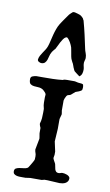

<svg xmlns="http://www.w3.org/2000/svg" viewBox="-85 -780 475 829"><g transform="rotate(10 152.5 -365.5)"><path d="M33.7 -14.2Q33.7 -23.9 40 -27.6Q46.4 -31.2 55.7 -32.7Q64.9 -34.2 74.7 -35.2Q84.5 -36.1 91.3 -40.5Q91.8 -41 92.3 -42Q93.8 -43.5 93.8 -43.9Q95.2 -45.9 97.9 -50.3Q100.6 -54.7 103.3 -59.3Q106 -64 108.4 -68.1Q110.8 -72.3 111.3 -73.7Q113.8 -77.6 114.3 -81.8Q114.7 -85.9 114.7 -94.7Q114.7 -100.1 113.8 -103.5Q112.8 -106.9 111.8 -109.9Q110.8 -112.8 109.9 -116Q108.9 -119.1 108.9 -123.5L118.2 -172.4Q118.2 -174.3 117.4 -179Q116.7 -183.6 114.7 -195.3V-218.8Q113.8 -220.2 111.3 -226.8Q108.9 -233.4 108.9 -237.3Q112.8 -249.5 113.8 -261.5Q114.7 -273.4 114.7 -286.1V-302.2L111.3 -317.4Q110.4 -323.2 110.4 -329.3Q110.4 -335.4 110.4 -341.3Q110.4 -346.7 110.4 -352.5Q110.4 -358.4 111.3 -364.7Q110.4 -370.1 105 -375.2Q99.6 -380.4 97.2 -382.8Q87.4 -389.6 76.4 -390.1Q65.4 -390.6 55.9 -391.6Q46.4 -392.6 40 -397.7Q33.7 -402.8 33.7 -418.9Q33.7 -428.7 42 -431.9Q50.3 -435.1 58.1 -436H85.9Q108.4 -436 130.1 -436.5Q151.9 -437 173.8 -439.5Q177.2 -441.9 182.1 -442.4Q187 -442.9 192.4 -442.9H224.6Q225.6 -442.9 228.3 -442.4Q231 -441.9 233.9 -441.2Q236.8 -440.4 239.3 -439.9Q241.7 -439.5 242.2 -439.5Q249 -439.5 256.3 -438.2Q263.7 -437 263.7 -433.1Q264.2 -430.7 264.6 -428.5Q265.1 -426.3 265.1 -423.8Q265.1 -420.9 264.6 -417.7Q264.2 -414.6 263.7 -412.1Q262.7 -409.7 259 -407.5Q255.4 -405.3 251 -403.3Q246.6 -401.4 242.2 -400.1Q237.8 -398.9 236.3 -397.9L218.8 -382.8Q214.8 -380.4 209 -379.4Q203.1 -378.4 200.7 -373.5Q200.2 -372.6 198 -368.2Q195.8 -363.8 194.8 -361.3Q194.3 -360.4 193.4 -356.4Q192.9 -354.5 192.4 -353V-308.1Q192.4 -307.1 193.4 -303Q194.3 -298.8 194.8 -293Q194.8 -292 193.8 -288.6Q192.9 -285.2 191.7 -281.2Q190.4 -277.3 189.7 -273.9Q189 -270.5 189 -269.5V-228L185.5 -172.4L194.8 -129.4V-114.7Q194.8 -113.8 193.6 -108.4Q192.4 -103 192.4 -100.6Q192.4 -99.1 194.1 -95.5Q195.8 -91.8 198 -87.9Q200.2 -84 202.1 -80.6Q204.1 -77.1 204.1 -76.2Q205.6 -71.8 206.3 -65.7Q207 -59.6 208.7 -54Q210.4 -48.3 214.1 -44.4Q217.8 -40.5 224.6 -40.5Q230 -40.5 233.9 -42.2Q237.8 -43.9 242.2 -43.9Q245.6 -43.9 251.2 -43Q256.8 -42 262.2 -39.8Q267.6 -37.6 271.5 -33.9Q275.4 -30.3 275.4 -25.4Q275.4 -17.6 271.7 -12.5Q268.1 -7.3 262.5 -4.2Q256.8 -1 250 0.2Q243.2 1.5 237.3 1.5L184.1 -1.5H170.4Q169.4 -1.5 164.6 0Q159.7 1.5 158.7 1.5H108.9L87.9 4.4H72.8Q67.4 4.4 60.8 4.2Q54.2 3.9 48.1 2.2Q42 0.5 37.8 -3.4Q33.7 -7.3 33.7 -14.2ZM158.2 -623.5H155.8Q148.9 -620.1 143.8 -612.8Q138.7 -605.5 134.3 -597.2Q129.9 -588.9 126 -580.3Q122.1 -571.8 118.7 -565.9Q117.7 -565.4 115.5 -562.7Q113.3 -560.1 110.8 -556.9Q108.4 -553.7 106.4 -551Q104.5 -548.3 104.5 -547.4Q100.1 -540 98.1 -531Q96.2 -522 93.3 -513.9Q90.3 -505.9 85 -500.5Q79.6 -495.1 68.8 -495.1Q64.5 -495.1 58.1 -498.8Q51.8 -502.4 52.7 -509.3Q54.2 -518.1 58.3 -525.6Q62.5 -533.2 67.6 -540.8Q72.8 -548.3 77.6 -555.9Q82.5 -563.5 85.4 -571.8Q89.4 -583.5 92.3 -596.9Q95.2 -610.4 98.9 -624Q102.5 -637.7 107.2 -650.6Q111.8 -663.6 118.7 -674.8Q120.6 -678.2 125.5 -685.3Q130.4 -692.4 135.7 -700Q141.1 -707.5 145.5 -713.9Q149.9 -720.2 151.4 -722.2Q152.8 -724.1 158.4 -729.2Q164.1 -734.4 166 -735.8H167.5Q168.5 -735.8 168.7 -736.1Q168.9 -736.3 169.9 -736.3Q170.9 -736.3 172.4 -736.1Q173.8 -735.8 175.3 -735.8Q189 -732.4 196.5 -729.5Q204.1 -726.6 212.4 -717.3Q213.4 -715.8 214.8 -712.2Q216.3 -708.5 217.3 -708Q225.6 -677.7 232.2 -648.7Q238.8 -619.6 245.1 -589.4Q246.6 -581.1 250.5 -571.3Q254.4 -561.5 254.4 -551.8V-547.4Q254.4 -546.4 253.7 -543.7Q252.9 -541 252.2 -538.1Q251.5 -535.2 251 -532.5Q250.5 -529.8 250.5 -529.8V-526.4Q250.5 -519.5 252.4 -512.5Q254.4 -505.4 254.4 -498.5Q254.4 -488.8 251.7 -480.7Q249 -472.7 241.2 -467.3Q239.7 -468.8 236.1 -471.2Q232.4 -473.6 228.8 -476.6Q225.1 -479.5 221.7 -482.2Q218.3 -484.9 217.3 -485.8Q216.3 -486.3 214.8 -490Q213.4 -493.7 212.4 -495.6Q211.4 -496.6 210.2 -500.2Q209 -503.9 207.5 -507.8Q206.1 -511.7 204.8 -514.9Q203.6 -518.1 203.1 -518.6Q202.1 -519.5 200.7 -522.5Q199.2 -525.4 197.8 -528.6Q196.3 -531.7 195.1 -534.4Q193.8 -537.1 193.8 -538.1Q192.9 -539.6 191.7 -546.6Q190.4 -553.7 189 -561.8Q187.5 -569.8 186.3 -576.4Q185.1 -583 184.6 -584.5Q183.1 -588.9 180.9 -594.2Q178.7 -599.6 175.5 -605Q172.4 -610.4 168.7 -615.2Q165 -620.1 160.6 -623.5Z"/></g></svg>

Font: IM FELL English SC
Style: Regular
Weight: 400
Designer: Igino Marini
Foundry: Igino Marini
Version: 3.00